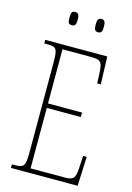

<svg xmlns="http://www.w3.org/2000/svg" viewBox="-134 -968 711 1034"><g transform="rotate(15 222.0 -450.5)"><path d="M299 -827C315 -827 322 -835 322 -863C322 -893 315 -901 299 -901C283 -901 276 -893 276 -863C276 -835 283 -827 299 -827ZM153 -827C169 -827 176 -835 176 -863C176 -893 169 -901 153 -901C135 -901 130 -893 130 -863C130 -835 135 -827 153 -827ZM35 0H407L414 -163H394L390 -94C387 -39 378 -25 329 -25H138V-362H328V-387H138V-689H288C353 -689 361 -682 364 -610L366 -560H386L381 -714H35V-694H55C104 -694 110 -683 110 -606V-108C110 -31 102 -20 53 -20H35Z"/></g></svg>

Font: Noto Serif ExtraCondensed Thin
Style: Regular
Weight: 100
Width: 2
Designer: Monotype Design Team
Foundry: Monotype Imaging Inc.
Version: Version 2.013